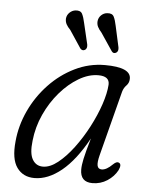

<svg xmlns="http://www.w3.org/2000/svg" viewBox="-50 -694 581 744"><g transform="rotate(5 241.0 -322.5)"><path d="M356 -102.5Q348.5 -73.5 351.5 -60.5Q354.5 -47.5 368.5 -47.5Q387 -47.5 410.5 -71Q424 -84 432.5 -79.5Q445 -74 434 -50.5Q420.5 -25 394.5 -8.2Q368.5 8.5 337 8.5Q289.5 8.5 289.5 -40.5Q289.5 -57 294.8 -82Q300 -107 316.5 -163.5Q269 -77 216.5 -34.2Q164 8.5 111.5 8.5Q67 8.5 43.2 -24.8Q19.5 -58 26.5 -127Q32 -188.5 59 -246.5Q86 -304.5 129.8 -350.8Q173.5 -397 229 -424.2Q284.5 -451.5 346 -451.5Q448.5 -451.5 446.5 -406Q446 -390.5 435.8 -380.2Q425.5 -370 421 -354.5ZM92 -135Q86 -85.5 99.8 -62Q113.5 -38.5 140.5 -38.5Q168 -38.5 198.2 -62.5Q228.5 -86.5 257.8 -125.5Q287 -164.5 311 -210.2Q335 -256 349.8 -300Q364.5 -344 366.5 -377Q368 -410 324 -410Q286.5 -410 248 -387.2Q209.5 -364.5 176 -325.8Q142.5 -287 120 -237.8Q97.5 -188.5 92 -135ZM251 -607.5 270.5 -525Q273 -510.5 264.5 -504Q254 -497.5 245.5 -507L200 -575.5Q189.5 -586 184.2 -596Q179 -606 179.5 -618Q181 -632 191 -641.5Q201 -651 214 -652.5Q233.5 -654.5 240 -641.8Q246.5 -629 251 -607.5ZM374 -606.5 392 -524.5Q394.5 -509.5 385.5 -503.5Q375 -497 367.5 -507L321.5 -575.5Q311.5 -586.5 306.5 -596.5Q301.5 -606.5 302.5 -618.5Q304 -632.5 314 -642Q324 -651.5 337 -652.5Q356.5 -654.5 363 -641.8Q369.5 -629 374 -606.5Z"/></g></svg>

Font: Fraunces 72pt SuperSoft Light
Style: Italic
Weight: 300
Italic angle: -16°
Version: Version 1.000;[b76b70a41]